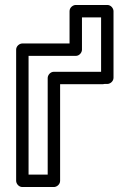

<svg xmlns="http://www.w3.org/2000/svg" viewBox="-20 -728 517 773"><path d="M387 -439H197C182 -439 172 -425 172 -414V-25H95V-503H285C300 -503 310 -517 310 -528V-658H387ZM412 -390C423 -390 437 -400 437 -415V-683C437 -694 427 -708 412 -708H285C274 -708 260 -698 260 -683V-553H70C59 -553 45 -543 45 -528V0C45 11 55 25 70 25H197C208 25 222 15 222 0V-389H394C394 -389 396 -389 401 -390Z"/></svg>

Font: Asimov
Style: NarOu
Weight: 500
Designer: Google
Version: Version 2.000980; 2014